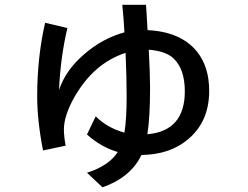

<svg xmlns="http://www.w3.org/2000/svg" viewBox="-20 -695 1040 804"><path d="M262.2 -577.6Q233.4 -456.1 227.1 -317.9Q254.4 -400.4 330.6 -466.3Q408.2 -534.2 501 -559.6Q498.5 -609.4 492.2 -674.8H591.3Q594.2 -639.2 597.2 -579.6L598.1 -568.8Q737.8 -562 805.2 -478.5Q856 -414.6 856 -314.5Q856 -169.9 744.1 -94.2Q675.3 -47.9 572.3 -45.9Q527.3 47.9 409.2 89.4L344.2 28.3Q436 -0.5 473.1 -58.6Q404.3 -78.1 344.2 -131.8L380.9 -208Q427.7 -160.2 501 -139.6Q510.3 -195.8 510.3 -290.5Q510.3 -370.6 505.9 -473.6Q371.6 -430.2 290 -285.6Q247.6 -209.5 247.6 -152.8Q247.6 -123.5 254.9 -85L160.2 -64.9Q135.7 -190.4 135.7 -291.5Q135.7 -455.1 168.9 -599.6ZM603 -486.8Q608.4 -386.2 608.4 -325.7Q608.4 -203.6 597.2 -132.8Q753.9 -146.5 753.9 -312.5Q753.9 -404.8 707.5 -449.7Q674.3 -481.4 603 -486.8Z"/></svg>

Font: BIZ UDGothic
Style: Bold
Weight: 700
Monospace: yes
Designer: TypeBank Co., Ltd.
Foundry: Morisawa Inc.
Version: Version 1.05